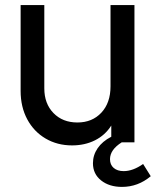

<svg xmlns="http://www.w3.org/2000/svg" viewBox="-20 -559 620 754"><path d="M61 -202V-539H154V-212Q154 -152 190 -115Q226 -78 284 -78Q342 -78 378 -116.5Q414 -155 414 -220V-539H508V0H458Q412 29 412 66Q412 88 426.5 100.5Q441 113 466 113Q502 113 542 85L572 133Q522 175 459 175Q409 175 377 149.5Q345 124 345 82Q345 50 363.5 23Q382 -4 417 -22V-66Q393 -28 353 -8Q313 12 263 12Q205 12 159 -15Q113 -42 87 -90.5Q61 -139 61 -202Z"/></svg>

Font: Eudoxus Sans Medium
Style: Regular
Weight: 500
Designer: Stijn de Vries
Foundry: tokotype
Version: Version 2.005